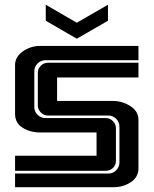

<svg xmlns="http://www.w3.org/2000/svg" viewBox="-20 -783 642 803"><path d="M180.2 -520.5ZM431.6 -763.2V-696.3L301.3 -621.1L171.4 -696.3V-763.2L301.3 -688ZM169.9 -531.2Q150.9 -531.2 137.2 -517.6Q123.5 -503.9 123.5 -484.9V-335Q123.5 -315.9 137.5 -302.5Q151.4 -289.1 170.4 -289.1H422.9Q439.9 -289.1 452.4 -276.4Q464.8 -263.7 464.8 -246.6V-110.4Q464.8 -92.8 452.6 -80.8Q440.4 -68.8 422.9 -68.8H43V-131.8H383.8V-229H147.9Q106.9 -229 75 -248.5Q43 -268.1 43 -307.1V-511.2Q43 -543.5 73.2 -566.4Q106.9 -590.8 146 -590.8H559.1V-531.2ZM138.2 -341.8V-478Q138.2 -495.6 150.6 -508.1Q163.1 -520.5 180.2 -520.5H559.1V-459H218.8V-360.8H452.6Q491.2 -360.8 525.1 -339.4Q559.1 -317.9 559.1 -281.2V-77.6Q558.1 -41 526.4 -20.5Q494.6 0 454.6 0H43V-57.1H433.1Q452.1 -57.1 465.8 -70.8Q479.5 -84.5 479.5 -103.5V-252.9Q479.5 -272.5 465.8 -286.1Q452.1 -299.8 433.1 -299.8H181.2Q163.6 -299.8 150.9 -312.5Q138.2 -325.2 138.2 -341.8Z"/></svg>

Font: Ebtekar Inline 2
Style: Inline-2
Weight: 500
Designer: Arman Khorramak
Foundry: Arman Khorramak
Version: Version 2.000